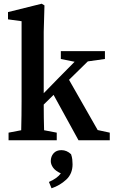

<svg xmlns="http://www.w3.org/2000/svg" viewBox="-20 -754 611 1032"><path d="M26 0V-41L94 -54Q95 -92 95.5 -134Q96 -176 96 -210V-640L23 -650V-689L204 -734L219 -725L215 -583V-253L298 -338L381 -422L307 -437V-479H544V-437L452 -424L351 -325L505 -55L570 -41V0H402L268 -244L215 -192Q215 -159 215.5 -122.5Q216 -86 217 -54L285 -41V0ZM370 129Q370 180 336 211.5Q302 243 257 258L243 224Q287 205 307 178Q277 164 265 146.5Q253 129 253 112Q253 87 268 70Q283 53 310 53Q339 53 362 75Q367 90 368.5 102.5Q370 115 370 129Z"/></svg>

Font: Source Serif 4 Semibold
Style: Regular
Weight: 600
Designer: Frank Grießhammer
Foundry: Adobe
Version: Version 4.005;hotconv 1.1.0;makeotfexe 2.6.0